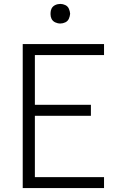

<svg xmlns="http://www.w3.org/2000/svg" viewBox="-20 -960 615 980"><path d="M96 0V-735H511V-679H158V-425H444V-369H158V-56H511V0ZM288 -840Q274 -840 261.5 -846Q249 -852 243 -864Q238 -875 238 -886V-894Q238 -905 243 -916Q249 -928 261.5 -934Q274 -940 288 -940Q301 -940 313.5 -934Q326 -928 331.5 -915.5Q337 -903 338 -890Q337 -877 331.5 -864.5Q326 -852 313.5 -846Q301 -840 288 -840Z"/></svg>

Font: Jozsika Light
Style: Regular
Weight: 300
Monospace: yes
Designer: Belleve Invis
Foundry: Belleve Invis
Version: 2.1.0